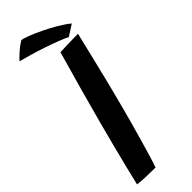

<svg xmlns="http://www.w3.org/2000/svg" viewBox="-276 -836 857 857"><g transform="rotate(-45 153.0 -407.0)"><path d="M115 6Q94 6 59.8 5Q25.5 4 3.5 1Q11.5 -34 24.8 -87.2Q38 -140.5 53 -198.8Q68 -257 81.5 -307.5Q101 -381 125.8 -470.2Q150.5 -559.5 179 -658Q187.5 -658.5 208.8 -659.2Q230 -660 253.5 -660.5Q277 -661 292.5 -661Q278.5 -602 262.5 -535.5Q246.5 -469 230.2 -403.8Q214 -338.5 199 -283Q190.5 -250 178.5 -207.2Q166.5 -164.5 154.2 -121.2Q142 -78 131.5 -43.8Q121 -9.5 115 6ZM93.5 -819.5Q104 -819 130.2 -809Q156.5 -799 189.2 -783.2Q222 -767.5 253.2 -749Q284.5 -730.5 305.5 -713L253.5 -679.5Q236.5 -688 207.5 -699.2Q178.5 -710.5 144.2 -722Q110 -733.5 77.2 -743Q44.5 -752.5 21 -758.5Q27 -766 48.2 -785.5Q69.5 -805 93.5 -819.5Z"/></g></svg>

Font: Grandstander Medium
Style: Italic
Weight: 500
Italic angle: -15°
Designer: Tyler Finck
Foundry: Etcetera Type Co
Version: Version 1.200; ttfautohint (v1.8.3)